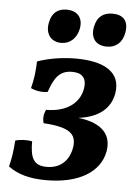

<svg xmlns="http://www.w3.org/2000/svg" viewBox="-50 -690 528 737"><g transform="rotate(5 214.5 -321.5)"><path d="M167 -522C201 -522 225 -545 233 -579C243 -623 220 -651 177 -651C142 -651 121 -632 114 -598C104 -557 124 -522 167 -522ZM354 -651C320 -651 295 -635 287 -594C279 -552 299 -523 343 -523C378 -523 402 -544 409 -582C418 -631 392 -651 354 -651ZM229 -467C183 -467 129 -460 81 -443C80 -407 76 -373 67 -339C86 -330 110 -326 132 -330C151 -387 172 -415 219 -415C254 -415 276 -399 270 -357C262 -302 215 -261 132 -261C123 -244 122 -224 127 -209C228 -203 255 -178 248 -128C241 -81 211 -43 153 -43C101 -43 89 -74 89 -136C69 -140 42 -139 24 -133C22 -95 17 -63 9 -32C46 -5 91 8 156 8C280 8 362 -41 377 -122C388 -185 353 -230 258 -241C337 -251 381 -289 391 -347C405 -431 336 -467 229 -467Z"/></g></svg>

Font: Vollkorn Semibold
Style: Italic
Weight: 600
Italic angle: -11°
Designer: Friedrich Althausen
Foundry: Friedrich Althausen
Version: Version 4.015;PS 004.015;hotconv 1.0.88;makeotf.lib2.5.64775